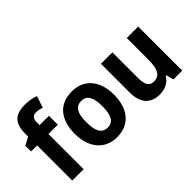

<svg xmlns="http://www.w3.org/2000/svg" viewBox="-79 -1219 1684 1684"><g transform="rotate(-45 763.0 -377.5)"><path d="M348 -436V-546H232V-582C233 -622 248 -648 285 -648C315 -648 338 -642 360 -635L396 -742C366 -755 321 -765 268 -765C159 -765 90 -724 90 -586V-546L16 -507V-436H91V0H232V-436Z M883 -274C883 -456 784 -556 641 -556C483 -556 396 -450 396 -274C396 -102 489 10 638 10C798 10 883 -103 883 -274ZM540 -274C540 -385 569 -438 639 -438C710 -438 739 -385 739 -274C739 -163 710 -108 640 -108C570 -108 540 -163 540 -274Z M1455 -546H1313V-281C1313 -169 1291 -107 1210 -107C1157 -107 1135 -148 1135 -227V-546H993V-190C993 -55 1059 10 1169 10C1233 10 1289 -15 1320 -70H1327L1346 0H1455Z"/></g></svg>

Font: Noto Sans Malayalam SemiCondensed
Style: Bold
Weight: 700
Width: 4
Designer: Jelle Bosma - Monotype Design Team
Foundry: Monotype Imaging Inc.
Version: Version 2.104